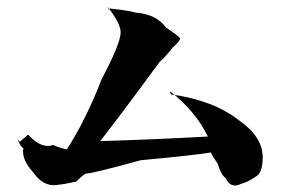

<svg xmlns="http://www.w3.org/2000/svg" viewBox="-20 -658 875 592"><path d="M705 -86Q686 -86 676 -109Q662 -117 651 -154Q631 -182 631 -187V-188Q577 -179 414 -164Q265 -123 246 -123H245Q236 -119 215 -98Q172 -89 165 -89H164Q155 -87 146 -87Q110 -87 82 -127Q51 -161 51 -191L52 -201Q44 -205 34 -228L41 -221L67 -243Q98 -208 128 -208Q136 -208 145 -211Q151 -206 186 -197Q244 -287 294 -415Q352 -525 352 -558Q352 -586 311 -638L316 -628Q321 -632 321 -633L316 -632Q382 -625 399 -619Q462 -614 491 -574Q532 -546 532 -543Q535 -542 535 -539Q535 -531 514 -513Q487 -479 472 -467Q354 -306 289 -223Q438 -227 621 -237Q583 -315 504 -377L507 -367Q638 -349 717 -287Q790 -236 790 -173Q790 -124 768 -113Q745 -97 723 -91Q713 -86 705 -86Z"/></svg>

Font: Xiangcui Kesong Xiangcui Kesong
Style: Regular
Weight: 400
Version: Version 1.501;March 28, 2024;FontCreator 14.0.0.2814 64-bit